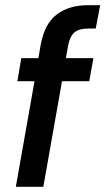

<svg xmlns="http://www.w3.org/2000/svg" viewBox="-20 -720 406 740"><path d="M41 0 113 -407H47L62 -496H128L137 -548Q152 -629 199 -664.5Q246 -700 320 -700H366L349 -610H320Q285 -610 267.5 -595.5Q250 -581 243 -547L234 -496H340L324 -407H219L147 0Z"/></svg>

Font: Rethink Sans Medium
Style: Italic
Weight: 500
Italic angle: -10°
Designer: The Rethink Sans project authors (Hans Thiessen). DM Sans designed by Colophon Foundry.
Foundry: Rethink Communications LLC
Version: Version 1.001